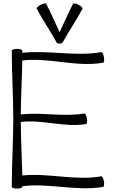

<svg xmlns="http://www.w3.org/2000/svg" viewBox="-20 -1097 671 1127"><path d="M349 -850C385 -916 429 -979 464 -1045C467 -1050 457 -1061 441 -1069C426 -1077 412 -1079 409 -1075C380 -1020 357 -964 330 -908C303 -964 280 -1020 251 -1075C248 -1079 234 -1077 219 -1069C203 -1061 193 -1050 196 -1045C231 -979 275 -916 311 -850C314 -843 322 -840 330 -842C338 -840 346 -843 349 -850ZM49 -800C49 -667 58 -533 58 -400C58 -267 49 -133 49 0C49 5 63 10 80 10C97 10 111 5 111 0V-4C268 -24 429 27 585 0C591 -1 593 -16 590 -33C587 -50 580 -63 575 -62C421 -35 264 -83 111 -67C108 -172 103 -276 102 -381C229 -397 358 -347 485 -369C491 -370 493 -385 490 -402C487 -419 480 -432 475 -431C352 -409 225 -440 102 -425C103 -531 109 -637 111 -742C268 -761 428 -701 585 -729C591 -730 593 -745 590 -762C587 -779 580 -792 575 -791C422 -764 265 -804 111 -787C111 -791 111 -796 111 -800C111 -805 97 -810 80 -810C63 -810 49 -805 49 -800Z"/></svg>

Font: Nupuram ExtraLight
Style: Regular
Weight: 200
Designer: Santhosh Thottingal (santhosh.thottingal@gmail.com)
Foundry: SMC
Version: Version 1.000